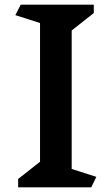

<svg xmlns="http://www.w3.org/2000/svg" viewBox="-20 -806 480 825"><path d="M372 -1H58V-37L152 -111V-707L46 -741L69 -786H383V-750L288 -675V-80L394 -46Z"/></svg>

Font: Inknut Antiqua Medium
Style: Regular
Weight: 500
Designer: Claus Eggers Sørensen
Foundry: Claus Eggers Sørensen
Version: Version 1.003; ttfautohint (v1.8.2) -l 8 -r 50 -G 200 -x 14 